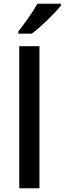

<svg xmlns="http://www.w3.org/2000/svg" viewBox="-20 -1007 346 1027"><path d="M306 -977V-987H180C155 -942 108 -876 78 -839V-827H150C198 -862 277 -940 306 -977ZM191 0V-760H83V0Z"/></svg>

Font: Noto Sans Lisu Medium
Style: Regular
Weight: 500
Designer: Monotype Design Team. David Williams.
Foundry: Monotype Imaging Inc.
Version: Version 2.102